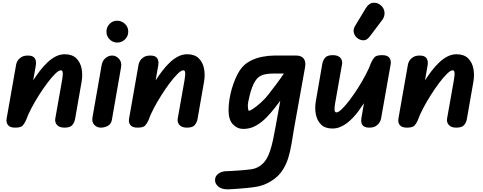

<svg xmlns="http://www.w3.org/2000/svg" viewBox="-20 -934 3532 1405"><path d="M452 0Q414 0 397 -19.8Q380 -39.5 384.5 -66L434.5 -348.5Q438 -369 439.2 -385Q440.5 -401 437.5 -410.2Q434.5 -419.5 425 -419.5Q410 -419.5 383.8 -393.8Q357.5 -368 326 -326.2Q294.5 -284.5 263.8 -235.5Q233 -186.5 208.2 -139.2Q183.5 -92 171 -55.5Q160 -30 146 -15Q132 0 90 0Q52 0 37.8 -19.5Q23.5 -39 28.5 -66L98.5 -464Q100 -473 108.2 -488Q116.5 -503 135 -515.2Q153.5 -527.5 185 -527.5Q221 -527.5 234.2 -508Q247.5 -488.5 242 -455.5L223 -346Q245.5 -381 271.2 -414.8Q297 -448.5 326 -476.2Q355 -504 387 -520.5Q419 -537 454 -537Q508 -537 538 -507.8Q568 -478.5 577 -432.5Q586 -386.5 577 -335L529.5 -63.5Q525 -38.5 509.5 -19.2Q494 0 452 0Z M718.5 0Q689.5 0 670.2 -20.2Q651 -40.5 656.5 -73.5L724 -459Q729.5 -489.5 751.5 -508.5Q773.5 -527.5 801 -527.5Q829.5 -527.5 851 -503.5Q872.5 -479.5 866 -442.5L798.5 -55.5Q792.5 -25 768 -12.5Q743.5 0 718.5 0ZM759 -702.5Q759 -735 781.5 -758.8Q804 -782.5 837.5 -782.5Q869 -782.5 893.8 -759.8Q918.5 -737 918.5 -702.5Q918.5 -669 894.8 -645.8Q871 -622.5 837.5 -622.5Q806 -622.5 782.5 -645.8Q759 -669 759 -702.5Z M1348 0Q1310 0 1293 -19.8Q1276 -39.5 1280.5 -66L1330.5 -348.5Q1334 -369 1335.2 -385Q1336.5 -401 1333.5 -410.2Q1330.5 -419.5 1321 -419.5Q1306 -419.5 1279.8 -393.8Q1253.5 -368 1222 -326.2Q1190.5 -284.5 1159.8 -235.5Q1129 -186.5 1104.2 -139.2Q1079.5 -92 1067 -55.5Q1056 -30 1042 -15Q1028 0 986 0Q948 0 933.8 -19.5Q919.5 -39 924.5 -66L994.5 -464Q996 -473 1004.2 -488Q1012.5 -503 1031 -515.2Q1049.5 -527.5 1081 -527.5Q1117 -527.5 1130.2 -508Q1143.5 -488.5 1138 -455.5L1119 -346Q1141.5 -381 1167.2 -414.8Q1193 -448.5 1222 -476.2Q1251 -504 1283 -520.5Q1315 -537 1350 -537Q1404 -537 1434 -507.8Q1464 -478.5 1473 -432.5Q1482 -386.5 1473 -335L1425.5 -63.5Q1421 -38.5 1405.5 -19.2Q1390 0 1348 0Z M1553.5 384Q1553.5 354.5 1578.8 336.5Q1604 318.5 1640 318.5Q1647.5 318.5 1670.2 317.2Q1693 316 1721.2 314Q1749.5 312 1774.5 309.8Q1799.5 307.5 1812 305.5Q1852 301 1880.8 281.2Q1909.5 261.5 1928 232.5Q1946 203 1958 165.2Q1970 127.5 1979.2 83.5Q1988.5 39.5 1997 -9L2022 -146.5L2031 -197Q2020 -182 2008.8 -167.5Q1997.5 -153 1986 -138.5Q1964 -110 1930.8 -75.2Q1897.5 -40.5 1854.8 -15.5Q1812 9.5 1760.5 9.5Q1717 9.5 1684.8 -23.8Q1652.5 -57 1652.5 -128Q1652.5 -165 1658.8 -205Q1665 -245 1676.2 -284Q1687.5 -323 1702.5 -357.8Q1717.5 -392.5 1735 -419.5Q1764.5 -463 1807.8 -486.2Q1851 -509.5 1898.8 -518.5Q1946.5 -527.5 1988 -527.5H2148Q2185 -527.5 2202.5 -505.2Q2220 -483 2212 -440L2132.5 2.5Q2122.5 61.5 2113.8 115Q2105 168.5 2091 216.2Q2077 264 2051 306Q2021.5 355.5 1964.8 391Q1908 426.5 1842 435Q1824 438 1795.2 440.8Q1766.5 443.5 1736 446Q1705.5 448.5 1680.8 450Q1656 451.5 1646 451.5Q1601 451.5 1577.2 431Q1553.5 410.5 1553.5 384ZM1793.5 -162.5Q1793.5 -153 1795.2 -138.2Q1797 -123.5 1802 -123.5Q1810 -123.5 1834.5 -139.8Q1859 -156 1889.8 -183.8Q1920.5 -211.5 1947 -246Q1973.5 -280 2002.5 -318.8Q2031.5 -357.5 2057.5 -396H1988Q1960.5 -396 1934.8 -393Q1909 -390 1887.5 -379Q1866 -368 1849.5 -343.5Q1837 -326 1826.8 -299.2Q1816.5 -272.5 1809 -244.2Q1801.5 -216 1797.5 -193.5Q1793.5 -171 1793.5 -162.5Z M2412.5 6.5Q2358.5 6.5 2329.2 -22.8Q2300 -52 2291.2 -97.5Q2282.5 -143 2291 -192.5L2338.5 -467Q2343 -492 2358.8 -511.2Q2374.5 -530.5 2415.5 -530.5Q2454 -530.5 2470.8 -510.8Q2487.5 -491 2483 -464.5L2432.5 -179Q2430.5 -165 2429 -152.8Q2427.5 -140.5 2428 -131.2Q2428.5 -122 2431.8 -116.8Q2435 -111.5 2442 -111.5Q2457 -111.5 2483.2 -137.2Q2509.5 -163 2540.8 -204.5Q2572 -246 2602.8 -295Q2633.5 -344 2658.2 -391.2Q2683 -438.5 2695.5 -475Q2707 -500.5 2721 -515.5Q2735 -530.5 2776.5 -530.5Q2815.5 -530.5 2829.5 -510.8Q2843.5 -491 2839 -464.5L2768 -63.5Q2766.5 -55 2758.2 -39.8Q2750 -24.5 2731.8 -12.2Q2713.5 0 2682 0Q2645.5 0 2632.2 -19.2Q2619 -38.5 2625 -72L2643.5 -179Q2625.5 -151.5 2605.8 -124.5Q2586 -97.5 2563.8 -73.8Q2541.5 -50 2517.5 -32Q2493.5 -14 2467.2 -3.8Q2441 6.5 2412.5 6.5ZM2601.5 -650.5Q2578.5 -664.5 2570.2 -690.8Q2562 -717 2578.5 -744.5L2655.5 -872Q2679.5 -912 2712.2 -913.8Q2745 -915.5 2768 -894Q2791.5 -873 2793.8 -843Q2796 -813 2777.5 -788.5L2685 -666Q2666.5 -641.5 2644.8 -639.5Q2623 -637.5 2601.5 -650.5Z M3319 0Q3281 0 3264 -19.8Q3247 -39.5 3251.5 -66L3301.5 -348.5Q3305 -369 3306.2 -385Q3307.5 -401 3304.5 -410.2Q3301.5 -419.5 3292 -419.5Q3277 -419.5 3250.8 -393.8Q3224.5 -368 3193 -326.2Q3161.5 -284.5 3130.8 -235.5Q3100 -186.5 3075.2 -139.2Q3050.5 -92 3038 -55.5Q3027 -30 3013 -15Q2999 0 2957 0Q2919 0 2904.8 -19.5Q2890.5 -39 2895.5 -66L2965.5 -464Q2967 -473 2975.2 -488Q2983.5 -503 3002 -515.2Q3020.5 -527.5 3052 -527.5Q3088 -527.5 3101.2 -508Q3114.5 -488.5 3109 -455.5L3090 -346Q3112.5 -381 3138.2 -414.8Q3164 -448.5 3193 -476.2Q3222 -504 3254 -520.5Q3286 -537 3321 -537Q3375 -537 3405 -507.8Q3435 -478.5 3444 -432.5Q3453 -386.5 3444 -335L3396.5 -63.5Q3392 -38.5 3376.5 -19.2Q3361 0 3319 0Z"/></svg>

Font: Edu QLD Hand
Style: Regular
Weight: 400
Designer: Tina and Corey Anderson, Eben Sorkin
Foundry: Sorkin Type Co.
Version: Version 2.000